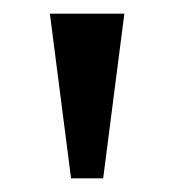

<svg xmlns="http://www.w3.org/2000/svg" viewBox="-20 -734 255 281"><path d="M84 -473 53 -714H162L131 -473Z"/></svg>

Font: Noto Serif Tamil Condensed Medium
Style: Regular
Weight: 500
Width: 3
Designer: Indian Type Foundry, Tom Grace, and the Monotype Design Team
Foundry: Monotype Imaging Inc.
Version: Version 2.004; ttfautohint (v1.8.4.7-5d5b)